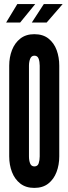

<svg xmlns="http://www.w3.org/2000/svg" viewBox="-20 -910 334 938"><path d="M147.5 8Q106.5 8 79.2 -13.2Q52 -34.5 38.5 -69.5Q25 -104.5 25 -146V-589Q25 -630 38.5 -665Q52 -700 79.2 -721.5Q106.5 -743 147.5 -743Q190 -743 217 -721.5Q244 -700 256.8 -665Q269.5 -630 269.5 -589V-146Q269.5 -104.5 256.2 -69.5Q243 -34.5 216 -13.2Q189 8 147.5 8ZM148 -97Q164 -97 169 -112.2Q174 -127.5 174 -146V-589Q174 -608 168.8 -623Q163.5 -638 148 -638Q133.5 -638 127.5 -623.2Q121.5 -608.5 121.5 -589V-146Q121.5 -126 127.2 -111.5Q133 -97 148 -97ZM135.5 -800 194 -890H286L208 -800ZM10 -800 64.5 -890H152L78.5 -800Z"/></svg>

Font: League Gothic SemiCondensed
Style: Regular
Weight: 400
Width: 4
Designer: The League of Moveable Type
Version: Version 2.001